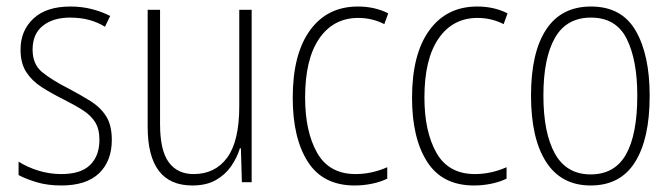

<svg xmlns="http://www.w3.org/2000/svg" viewBox="-20 -559 2062 589"><path d="M323 -130Q323 -65 284 -27.5Q245 10 168 10Q126 10 92.5 0Q59 -10 37 -22V-63Q64 -46 98 -35.5Q132 -25 168 -25Q228 -25 256.5 -53Q285 -81 285 -130Q285 -163 272 -184Q259 -205 234 -221Q209 -237 175 -254Q137 -273 107.5 -292Q78 -311 60.5 -338Q43 -365 43 -407Q43 -465 82.5 -502Q122 -539 196 -539Q231 -539 262 -531Q293 -523 318 -510L302 -477Q257 -505 195 -505Q143 -505 111.5 -480Q80 -455 80 -407Q80 -362 109 -338Q138 -314 191 -287Q227 -268 257.5 -249Q288 -230 305.5 -202.5Q323 -175 323 -130Z M752 -529V0H722L719 -104H716Q707 -75 689 -49Q671 -23 642 -6.5Q613 10 570 10Q433 10 433 -170V-529H471V-178Q471 -98 497.5 -61.5Q524 -25 574 -25Q640 -25 677 -75.5Q714 -126 714 -233V-529Z M1068 10Q971 10 924.5 -62.5Q878 -135 878 -259Q878 -393 931 -466Q984 -539 1078 -539Q1130 -539 1171 -518L1159 -485Q1122 -504 1079 -504Q1003 -504 959.5 -441Q916 -378 916 -260Q916 -155 953 -90Q990 -25 1071 -25Q1120 -25 1168 -46V-11Q1148 -1 1121.5 4.5Q1095 10 1068 10Z M1434 10Q1337 10 1290.5 -62.5Q1244 -135 1244 -259Q1244 -393 1297 -466Q1350 -539 1444 -539Q1496 -539 1537 -518L1525 -485Q1488 -504 1445 -504Q1369 -504 1325.5 -441Q1282 -378 1282 -260Q1282 -155 1319 -90Q1356 -25 1437 -25Q1486 -25 1534 -46V-11Q1514 -1 1487.5 4.5Q1461 10 1434 10Z M1973 -265Q1973 -133 1928 -61.5Q1883 10 1792 10Q1702 10 1655.5 -62Q1609 -134 1609 -266Q1609 -398 1655.5 -468.5Q1702 -539 1793 -539Q1887 -539 1930 -465Q1973 -391 1973 -265ZM1647 -266Q1647 -151 1682.5 -87.5Q1718 -24 1792 -24Q1866 -24 1900.5 -85.5Q1935 -147 1935 -266Q1935 -375 1902.5 -440Q1870 -505 1793 -505Q1718 -505 1682.5 -443Q1647 -381 1647 -266Z"/></svg>

Font: Noto Sans Thai Cond ExtLt
Style: Regular
Weight: 200
Width: 3
Designer: Monotype Design Team
Foundry: Monotype Imaging Inc.
Version: Version 2.002; ttfautohint (v1.8.4.7-5d5b)